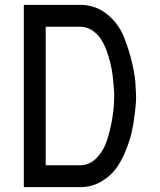

<svg xmlns="http://www.w3.org/2000/svg" viewBox="-20 -770 658 790"><path d="M78 0V-750H309Q373 -750 420.5 -711.5Q468 -673 490 -617.5Q512 -562 524.5 -507Q537 -452 538 -414L540 -375Q540 -367 539.5 -353.5Q539 -340 534.5 -301Q530 -262 522 -226.5Q514 -191 496.5 -148Q479 -105 455.5 -74Q432 -43 394 -21.5Q356 0 309 0ZM168 -90H309Q348 -90 377 -119.5Q406 -149 419.5 -190.5Q433 -232 440.5 -274Q448 -316 449 -346L450 -375Q450 -381 449.5 -391Q449 -401 446.5 -431Q444 -461 439 -488Q434 -515 423.5 -547.5Q413 -580 398.5 -604Q384 -628 361 -644Q338 -660 309 -660H168Z"/></svg>

Font: Hermit
Style: Regular
Weight: 400
Designer: Pablo Caro
Version: Version 2.000;PS 002.000;hotconv 1.0.88;makeotf.lib2.5.64775